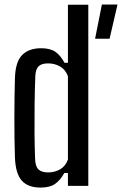

<svg xmlns="http://www.w3.org/2000/svg" viewBox="-20 -821 539 848"><path d="M159.5 7.5Q103.5 7.5 76.2 -23.2Q49 -54 46 -124Q44.5 -163 44 -209.2Q43.5 -255.5 43.5 -303Q43.5 -350.5 44.2 -395Q45 -439.5 46 -476Q48 -548 77.8 -578Q107.5 -608 161.5 -608Q202 -608 224.8 -592Q247.5 -576 265 -543.5H280V-800H370V0H280V-57H264Q246.5 -25 223.2 -8.8Q200 7.5 159.5 7.5ZM192.5 -59.5Q221.5 -59.5 245.2 -73Q269 -86.5 280 -116V-484.5Q269 -514 245.2 -527.5Q221.5 -541 192.5 -541Q163 -541 150 -527.8Q137 -514.5 136 -484.5Q133.5 -424 132.8 -358.8Q132 -293.5 132.5 -231.8Q133 -170 135 -120Q136 -86 149.8 -72.8Q163.5 -59.5 192.5 -59.5ZM400 -650 430 -801H499L464 -650Z"/></svg>

Font: Big Shoulders Text Thin Medium
Style: Regular
Weight: 500
Version: Version 2.002